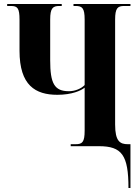

<svg xmlns="http://www.w3.org/2000/svg" viewBox="-20 -734 694 964"><path d="M625 210H635V-10H622C583 -10 558 -24 558 -109V-636C558 -693 571 -704 603 -704H635V-714H349V-704H360C393 -704 405 -693 405 -636V-307C389 -290 358 -276 326 -276C253 -276 232 -315 232 -431V-636C232 -693 245 -704 278 -704H290V-714H16V-704H35C68 -704 78 -693 78 -635V-479C78 -305 158 -258 268 -258C341 -258 387 -279 405 -294V-78C405 -20 393 -10 360 -10H335V0H477C592 0 625 45 625 210Z"/></svg>

Font: Noto Serif Display ExtraCondensed ExtraBold
Style: Regular
Weight: 800
Width: 2
Designer: Monotype Design Team
Foundry: Monotype Imaging Inc.
Version: Version 2.009